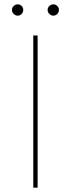

<svg xmlns="http://www.w3.org/2000/svg" viewBox="-20 -863 326 883"><path d="M133 0V-700H153V0ZM61 -791Q51 -791 43 -799Q35 -807 35 -817Q35 -828 43 -835.5Q51 -843 61 -843Q72 -843 79.5 -835.5Q87 -828 87 -817Q87 -807 79.5 -799Q72 -791 61 -791ZM225 -791Q215 -791 207 -799Q199 -807 199 -817Q199 -828 207 -835.5Q215 -843 225 -843Q236 -843 243.5 -835.5Q251 -828 251 -817Q251 -807 243.5 -799Q236 -791 225 -791Z"/></svg>

Font: Montserrat Thin
Style: Regular
Weight: 100
Designer: Julieta Ulanovsky
Foundry: Julieta Ulanovsky
Version: Version 9.000